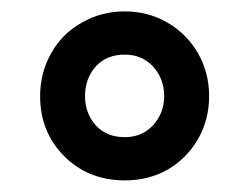

<svg xmlns="http://www.w3.org/2000/svg" viewBox="-20 -721 434 334"><path d="M49.8 -553.7Q49.8 -594.7 69.3 -628.9Q87.9 -662.1 122.1 -681.6Q156.2 -701.2 197.3 -701.2Q237.3 -701.2 271.5 -681.6Q304.7 -662.1 324.2 -628.9Q343.8 -594.7 343.8 -553.7Q343.8 -512.7 324.2 -478.5Q304.7 -445.3 271.5 -425.8Q238.3 -407.2 197.3 -407.2Q133.8 -407.2 91.8 -449.2Q49.8 -491.2 49.8 -553.7ZM246.1 -502.9Q265.6 -524.4 265.6 -553.7Q265.6 -584 246.1 -605.5Q226.6 -626 197.3 -626Q166 -626 147.5 -606.4Q127.9 -585 127.9 -553.7Q127.9 -523.4 147.5 -502Q166 -482.4 197.3 -482.4Q226.6 -482.4 246.1 -502.9Z"/></svg>

Font: Altinn-DIN
Style: DIN-Bold
Weight: 700
Designer: Charles Nix
Foundry: Altinn
Version: Version 2.00